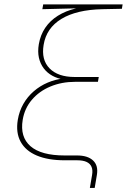

<svg xmlns="http://www.w3.org/2000/svg" viewBox="-20 -748 601 896"><path d="M399.4 128.9 409.7 68.4Q413.6 45.9 407.2 30.8Q400.9 15.6 384.3 7.8Q367.7 0 339.8 0H281.7Q204.1 0 151.6 -22.2Q99.1 -44.4 76.2 -86.7Q53.2 -128.9 63 -188.5Q69.8 -229.5 89.1 -263.2Q108.4 -296.9 137.5 -322Q166.5 -347.2 202.6 -362.5Q238.8 -377.9 279.3 -382.3L278.3 -377Q248.5 -381.3 224.4 -394.5Q200.2 -407.7 184.1 -429Q168 -450.2 161.6 -478.5Q155.3 -506.8 161.1 -541.5Q168.5 -585 191.2 -618.4Q213.9 -651.9 250.2 -674.6Q286.6 -697.3 333.5 -708.5V-709L177.7 -705.1L181.6 -727.5H552.2L548.8 -707L458 -705.1Q337.4 -702.6 266.8 -659.9Q196.3 -617.2 183.6 -538.6Q171.9 -469.2 211.2 -429Q250.5 -388.7 328.6 -388.7H440.9L437 -366.2H331.5Q267.6 -366.2 215.1 -344.2Q162.6 -322.3 128.7 -282.2Q94.7 -242.2 85.9 -188.5Q72.8 -108.9 122.3 -65.7Q171.9 -22.5 281.7 -22.5H339.8Q389.6 -22.5 414.6 1.2Q439.5 24.9 432.1 68.4L421.9 128.9Z"/></svg>

Font: Inter Thin
Style: Italic
Weight: 250
Italic angle: -9.3988°
Designer: Rasmus Andersson
Foundry: rsms
Version: Version 4.001;git-66647c0bb